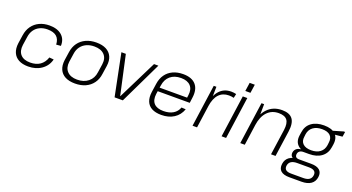

<svg xmlns="http://www.w3.org/2000/svg" viewBox="-56 -1427 4246 2317"><g transform="rotate(20 2067.0 -268.5)"><path d="M267 7Q194 7 145 -19.5Q96 -46 74.5 -96Q53 -146 62 -216L78 -324Q88 -393 123.5 -443Q159 -493 216 -520Q273 -547 345 -547Q446 -547 502.5 -497.5Q559 -448 556 -362L497 -357Q494 -426 454.5 -460Q415 -494 337 -494Q283 -494 240 -473.5Q197 -453 170.5 -415Q144 -377 137 -324L121 -216Q110 -136 150.5 -91Q191 -46 275 -46Q350 -46 400 -80.5Q450 -115 473 -183L530 -178Q509 -93 438 -43Q367 7 267 7Z M869 7Q793 7 742.5 -19.5Q692 -46 670 -96Q648 -146 657 -216L673 -324Q683 -394 719 -443.5Q755 -493 813.5 -520Q872 -547 947 -547Q1023 -547 1073.5 -520.5Q1124 -494 1146.5 -444Q1169 -394 1159 -324L1143 -216Q1134 -146 1097.5 -96Q1061 -46 1003 -19.5Q945 7 869 7ZM877 -46Q963 -46 1019 -91.5Q1075 -137 1085 -216L1101 -324Q1112 -403 1068.5 -448.5Q1025 -494 939 -494Q883 -494 838.5 -473.5Q794 -453 766.5 -415Q739 -377 732 -324L716 -216Q706 -138 749 -92Q792 -46 877 -46Z M1268 -540H1325L1435 -38H1438L1687 -540H1743L1483 0H1377Z M1977 7Q1903 7 1855 -18.5Q1807 -44 1787 -93.5Q1767 -143 1777 -215L1793 -325Q1803 -395 1838 -444.5Q1873 -494 1930 -520.5Q1987 -547 2061 -547Q2173 -547 2225 -486.5Q2277 -426 2261 -316L2252 -248H1829L1836 -296H2211L2198 -277L2205 -329Q2216 -407 2175.5 -450.5Q2135 -494 2053 -494Q1968 -494 1915.5 -449.5Q1863 -405 1852 -324L1835 -210Q1825 -130 1863.5 -88Q1902 -46 1985 -46Q2059 -46 2108.5 -75.5Q2158 -105 2178 -161L2233 -158Q2205 -79 2138.5 -36Q2072 7 1977 7Z M2454 -540H2488L2485 -346L2436 0H2378ZM2455 -305Q2472 -424 2529.5 -485.5Q2587 -547 2678 -547Q2694 -547 2710 -545Q2726 -543 2742 -539L2730 -486Q2703 -494 2667 -494Q2588 -494 2539.5 -442Q2491 -390 2476 -285Z M2885 -540 2809 0H2751L2827 -540ZM2915 -722 2899 -612H2833L2849 -722Z M3433 -330Q3445 -418 3414 -458.5Q3383 -499 3306 -499Q3216 -499 3159 -438.5Q3102 -378 3086 -265L3045 -201L3055 -265Q3076 -401 3147 -474Q3218 -547 3332 -547Q3428 -547 3467.5 -494Q3507 -441 3491 -330L3444 0H3386ZM3067 -540H3101L3099 -356L3049 0H2991Z M3816 -160Q3718 -160 3669 -205.5Q3620 -251 3632 -333L3638 -373Q3649 -457 3710.5 -502Q3772 -547 3870 -547Q3968 -547 4016 -502Q4064 -457 4053 -373L4047 -333Q4035 -251 3974.5 -205.5Q3914 -160 3816 -160ZM3689 185Q3613 185 3578 154Q3543 123 3551 63Q3559 4 3602.5 -27Q3646 -58 3723 -58H3879Q3954 -58 3989.5 -27Q4025 4 4017 63Q4009 123 3964.5 154Q3920 185 3845 185ZM3850 136Q3947 136 3957 63Q3962 27 3940 9Q3918 -9 3870 -9H3719Q3621 -9 3609 63Q3598 138 3699 136ZM3698 -36Q3657 -36 3637 -55.5Q3617 -75 3621 -109Q3626 -143 3651.5 -162Q3677 -181 3720 -181H3819L3816 -160H3743Q3714 -160 3696 -146.5Q3678 -133 3675 -109Q3672 -84 3684.5 -71Q3697 -58 3726 -58H3801L3798 -36ZM3823 -211Q3894 -211 3937 -244Q3980 -277 3989 -336L3993 -371Q4002 -430 3968.5 -463Q3935 -496 3863 -496Q3792 -496 3748 -463Q3704 -430 3695 -371L3691 -336Q3682 -278 3717 -244.5Q3752 -211 3823 -211ZM3977 -518 4116 -559H4134L4124 -495L3972 -480Z"/></g></svg>

Font: Pathway Extreme 8pt Thin 12pt Thin
Style: Italic
Weight: 250
Italic angle: -8°
Version: Version 1.001;gftools[0.9.26]